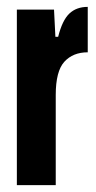

<svg xmlns="http://www.w3.org/2000/svg" viewBox="-20 -538 279 558"><path d="M29 -510H137L141 -431H149Q161 -479 181.5 -498.5Q202 -518 235 -518V-386Q192 -386 167 -358.5Q142 -331 142 -262V0H29Z"/></svg>

Font: Saira Ultra Condensed ExtraBold
Style: Regular
Weight: 800
Width: 1
Designer: Hector Gatti with collaboration of the Omnibus-Type team
Foundry: Omnibus-Type
Version: Version 1.001; ttfautohint (v1.8)